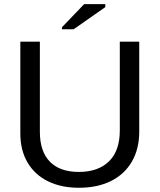

<svg xmlns="http://www.w3.org/2000/svg" viewBox="-20 -887 762 917"><path d="M275.9 -747.1V-756.8L381.8 -867.2H482.9V-853L331.5 -747.1ZM356.9 9.8Q272.5 9.8 209.5 -21Q146.5 -51.8 111.8 -110.4Q77.1 -168.9 77.1 -250V-688H170.4V-257.8Q170.4 -163.6 218.3 -114.7Q266.1 -65.9 356.4 -65.9Q449.2 -65.9 500.7 -116.5Q552.2 -167 552.2 -264.2V-688H645V-258.8Q645 -175.3 609.6 -114.7Q574.2 -54.2 509.5 -22.2Q444.8 9.8 356.9 9.8Z"/></svg>

Font: TypoPRO Liberation Sans
Style: Regular
Weight: 400
Designer: Steve Matteson
Foundry: Ascender Corporation
Version: Version 2.00.1